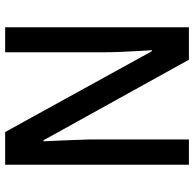

<svg xmlns="http://www.w3.org/2000/svg" viewBox="-24 -730 754 746"><g transform="rotate(90 353.0 -357.0)"><path d="M620 0H493L179 -570H175Q177 -543 178.5 -512.5Q180 -482 181.5 -451.5Q183 -421 183 -390V0H86V-714H212L525 -149H529Q528 -174 526.5 -204Q525 -234 524 -266Q523 -298 522 -325V-714H620Z"/></g></svg>

Font: Noto Sans Hebrew SemiCondensed Medium
Style: Regular
Weight: 500
Width: 4
Designer: Monotype Design Team
Foundry: Monotype Imaging Inc.
Version: Version 2.003